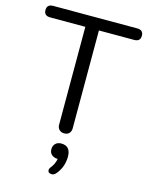

<svg xmlns="http://www.w3.org/2000/svg" viewBox="-139 -790 876 1133"><g transform="rotate(15 299.0 -224.0)"><path d="M555.2 -634.8H339.8V-37.1Q339.8 -18.1 328.9 -6.6Q317.9 4.9 298.8 4.9Q279.8 4.9 268.3 -6.6Q256.8 -18.1 256.8 -37.1V-634.8H42Q3.9 -634.8 3.9 -669.9Q3.9 -705.1 42 -705.1H555.2Q592.8 -705.1 592.8 -669.9Q592.8 -634.8 555.2 -634.8ZM297.9 66.9Q356 66.9 356 131.8Q356 196.8 314 245.1Q302.7 256.8 291 256.8Q266.1 256.3 266.1 237.8Q266.1 228 272.9 220.2Q295.9 192.4 300.8 160.2H299.8Q278.8 160.2 264.4 148.2Q250 136.2 250 114.5Q250 92.8 263.4 79.8Q276.9 66.9 297.9 66.9Z"/></g></svg>

Font: Nunito-Regular
Style: Regular
Weight: 400
Designer: Vernon Adams
Foundry: newtypography
Version: Version 3.000